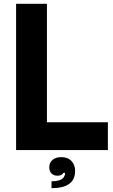

<svg xmlns="http://www.w3.org/2000/svg" viewBox="-20 -783 592 1002"><path d="M543 0H64V-763H225V-145H543ZM249 163Q308 163 317 133Q321 126 319 119H311Q303 134 280 134Q261 134 249 122.5Q237 111 237 90Q237 66 254 51.5Q271 37 300 37Q334 37 353 57.5Q372 78 372 109Q372 199 249 199Z"/></svg>

Font: Open Sauce One ExtraBold
Style: Regular
Weight: 800
Designer: Alfredo Marco Pradil
Foundry: Creative Sauce Fz LLC
Version: Version 1.477